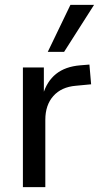

<svg xmlns="http://www.w3.org/2000/svg" viewBox="-20 -768 409 788"><path d="M74 0V-491H160V-379H156Q172 -434 210 -464.5Q248 -495 310 -500L347 -503L354 -422L291 -416Q232 -411 199 -374Q166 -337 166 -276V0ZM176 -555 269 -748H366L243 -555Z"/></svg>

Font: Nunito Sans 10pt SemiCondensed Medium
Style: Regular
Weight: 500
Width: 4
Designer: Vernon Adams
Foundry: Vernon Adams
Version: Version 3.101;gftools[0.9.27]